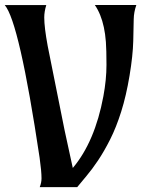

<svg xmlns="http://www.w3.org/2000/svg" viewBox="-20 -768 592 788"><path d="M169.9 -747.1Q161.6 -720.2 161.6 -696.3Q161.6 -655.8 175.8 -579.1Q235.4 -279.8 245.1 -233.4Q265.6 -137.7 270.3 -117.4Q274.9 -97.2 278.8 -78.6Q369.6 -186.5 404.3 -373Q417 -441.4 417 -502Q417 -562.5 414.6 -595.7Q412.1 -628.9 406.2 -656.2Q394.5 -710.9 369.1 -747.6H539.6Q529.3 -718.3 528.8 -689Q528.3 -659.7 526.9 -599.9Q525.4 -540 511.7 -457.5Q498 -375 477.5 -310.1Q457 -245.1 432.1 -195.8Q407.2 -146.5 382.3 -109.4Q357.4 -72.3 335 -45.9L296.9 0H143.1Q150.4 -18.6 150.4 -36.1Q150.4 -64.9 142.6 -120.6Q59.1 -678.2 -0.5 -747.1Z"/></svg>

Font: Amarante
Style: Regular
Weight: 400
Designer: Karolina Lach
Foundry: Sorkin Type Co.
Version: Version 1.001